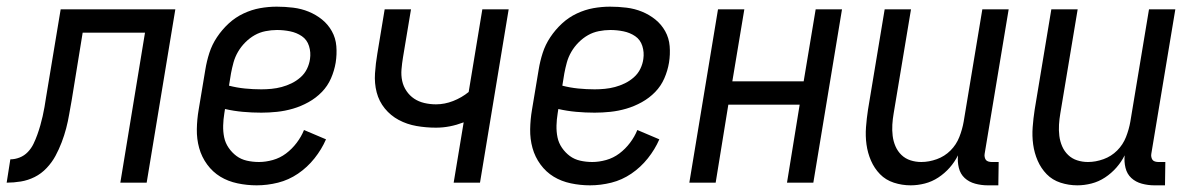

<svg xmlns="http://www.w3.org/2000/svg" viewBox="-60 -548 3580 576"><path d="M301 0 375 -450H188L155 -247Q151 -226 147.5 -205Q144 -184 138.5 -163Q133 -142 125 -121Q117 -100 106.5 -80.5Q96 -61 80 -44Q64 -27 44 -17Q24 -7 2.5 -3.5Q-19 0 -40 0L-29 -70Q-15 -70 -1 -75.5Q13 -81 23.5 -92Q34 -103 40.5 -116.5Q47 -130 52 -144Q57 -158 61 -172Q65 -186 68 -199.5Q71 -213 73.5 -227Q76 -241 78 -255L122 -520H466L380 0Z M710 8Q681 8 652.5 2Q624 -4 601 -18Q578 -32 561.5 -54.5Q545 -77 537.5 -104Q530 -131 530.5 -160.5Q531 -190 536 -219L556 -339Q560 -364 568 -389Q576 -414 591 -436.5Q606 -459 626 -477.5Q646 -496 670.5 -507.5Q695 -519 720 -523.5Q745 -528 770 -528Q795 -528 819.5 -525Q844 -522 866 -513Q888 -504 906 -489.5Q924 -475 935.5 -454.5Q947 -434 949 -409.5Q951 -385 947 -360Q943 -336 933 -313Q923 -290 905.5 -272Q888 -254 865.5 -241.5Q843 -229 819 -222Q795 -215 771 -212.5Q747 -210 724 -210Q696 -210 668.5 -212.5Q641 -215 615 -221L613 -208Q610 -190 609.5 -171.5Q609 -153 612.5 -136Q616 -119 626 -104.5Q636 -90 649.5 -80Q663 -70 680.5 -66Q698 -62 717 -62Q737 -62 758.5 -68Q780 -74 798 -87.5Q816 -101 830 -119.5Q844 -138 852 -158L918 -130Q905 -100 883.5 -73Q862 -46 834 -27Q806 -8 774 0Q742 8 710 8ZM724 -280Q739 -280 754.5 -281.5Q770 -283 785 -287Q800 -291 814.5 -298Q829 -305 841.5 -316Q854 -327 861 -341.5Q868 -356 870 -371Q873 -391 867 -410Q861 -429 845.5 -439.5Q830 -450 810.5 -454Q791 -458 771 -458Q754 -458 736.5 -454.5Q719 -451 704 -442.5Q689 -434 676 -421Q663 -408 654 -392.5Q645 -377 640.5 -360.5Q636 -344 633 -328L627 -291Q650 -285 674.5 -282.5Q699 -280 724 -280Z M1301 0 1331 -181Q1310 -173 1289.5 -169Q1269 -165 1248 -165Q1218 -165 1189.5 -170Q1161 -175 1136.5 -188Q1112 -201 1094.5 -222.5Q1077 -244 1070 -271Q1063 -298 1065 -328Q1067 -358 1072 -387L1094 -520H1173L1149 -376Q1146 -358 1144.5 -340Q1143 -322 1146.5 -305.5Q1150 -289 1159.5 -275Q1169 -261 1182.5 -252Q1196 -243 1213 -239Q1230 -235 1248 -235Q1274 -235 1299.5 -245Q1325 -255 1346 -272L1387 -520H1466L1380 0Z M1710 8Q1681 8 1652.5 2Q1624 -4 1601 -18Q1578 -32 1561.5 -54.5Q1545 -77 1537.5 -104Q1530 -131 1530.5 -160.5Q1531 -190 1536 -219L1556 -339Q1560 -364 1568 -389Q1576 -414 1591 -436.5Q1606 -459 1626 -477.5Q1646 -496 1670.5 -507.5Q1695 -519 1720 -523.5Q1745 -528 1770 -528Q1795 -528 1819.5 -525Q1844 -522 1866 -513Q1888 -504 1906 -489.5Q1924 -475 1935.5 -454.5Q1947 -434 1949 -409.5Q1951 -385 1947 -360Q1943 -336 1933 -313Q1923 -290 1905.5 -272Q1888 -254 1865.5 -241.5Q1843 -229 1819 -222Q1795 -215 1771 -212.5Q1747 -210 1724 -210Q1696 -210 1668.5 -212.5Q1641 -215 1615 -221L1613 -208Q1610 -190 1609.5 -171.5Q1609 -153 1612.5 -136Q1616 -119 1626 -104.5Q1636 -90 1649.5 -80Q1663 -70 1680.5 -66Q1698 -62 1717 -62Q1737 -62 1758.5 -68Q1780 -74 1798 -87.5Q1816 -101 1830 -119.5Q1844 -138 1852 -158L1918 -130Q1905 -100 1883.5 -73Q1862 -46 1834 -27Q1806 -8 1774 0Q1742 8 1710 8ZM1724 -280Q1739 -280 1754.5 -281.5Q1770 -283 1785 -287Q1800 -291 1814.5 -298Q1829 -305 1841.5 -316Q1854 -327 1861 -341.5Q1868 -356 1870 -371Q1873 -391 1867 -410Q1861 -429 1845.5 -439.5Q1830 -450 1810.5 -454Q1791 -458 1771 -458Q1754 -458 1736.5 -454.5Q1719 -451 1704 -442.5Q1689 -434 1676 -421Q1663 -408 1654 -392.5Q1645 -377 1640.5 -360.5Q1636 -344 1633 -328L1627 -291Q1650 -285 1674.5 -282.5Q1699 -280 1724 -280Z M2008 0 2094 -520H2173L2137 -304H2351L2387 -520H2466L2380 0H2301L2339 -234H2125L2087 0Z M2672 8Q2646 8 2621.5 0Q2597 -8 2580 -25.5Q2563 -43 2553 -66Q2543 -89 2539.5 -114.5Q2536 -140 2538 -166.5Q2540 -193 2544 -219L2594 -520H2673L2621 -208Q2618 -191 2617 -174Q2616 -157 2618 -140.5Q2620 -124 2626.5 -109Q2633 -94 2644.5 -83Q2656 -72 2671.5 -67Q2687 -62 2704 -62Q2727 -62 2750.5 -70.5Q2774 -79 2791.5 -96.5Q2809 -114 2818 -137Q2827 -160 2831 -183L2887 -520H2966L2894 -87Q2893 -82 2894 -77Q2895 -72 2897.5 -68.5Q2900 -65 2905 -63.5Q2910 -62 2915 -62H2936L2935 8H2903Q2884 8 2865.5 3Q2847 -2 2834 -14Q2821 -26 2816.5 -44.5Q2812 -63 2814 -82Q2804 -62 2789 -45Q2774 -28 2755 -15.5Q2736 -3 2714.5 2.5Q2693 8 2672 8Z M3172 8Q3146 8 3121.5 0Q3097 -8 3080 -25.5Q3063 -43 3053 -66Q3043 -89 3039.5 -114.5Q3036 -140 3038 -166.5Q3040 -193 3044 -219L3094 -520H3173L3121 -208Q3118 -191 3117 -174Q3116 -157 3118 -140.5Q3120 -124 3126.5 -109Q3133 -94 3144.5 -83Q3156 -72 3171.5 -67Q3187 -62 3204 -62Q3227 -62 3250.5 -70.5Q3274 -79 3291.5 -96.5Q3309 -114 3318 -137Q3327 -160 3331 -183L3387 -520H3466L3394 -87Q3393 -82 3394 -77Q3395 -72 3397.5 -68.5Q3400 -65 3405 -63.5Q3410 -62 3415 -62H3436L3435 8H3403Q3384 8 3365.5 3Q3347 -2 3334 -14Q3321 -26 3316.5 -44.5Q3312 -63 3314 -82Q3304 -62 3289 -45Q3274 -28 3255 -15.5Q3236 -3 3214.5 2.5Q3193 8 3172 8Z"/></svg>

Font: Iosevka
Style: Italic
Weight: 400
Italic angle: -9°
Monospace: yes
Designer: Belleve Invis
Foundry: Belleve Invis
Version: Version 32.5.0; ttfautohint (v1.8.4)